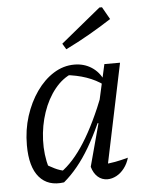

<svg xmlns="http://www.w3.org/2000/svg" viewBox="-53 -769 625 818"><g transform="rotate(-5 260.0 -360.0)"><path d="M188 3Q120 13 82 -31Q44 -75 44 -168Q44 -234 62.5 -292Q81 -350 113 -395.5Q145 -441 186.5 -467Q228 -493 275 -493Q316 -493 348 -472.5Q380 -452 396 -416L395 -395Q332 -442 231 -452L264 -457Q221 -440 188 -399Q155 -358 136 -302Q117 -246 114.5 -184Q112 -122 129 -63L108 -85Q131 -71 153 -60Q175 -49 200 -45L177 -40Q232 -78 282 -157Q332 -236 380 -360L398 -346Q350 -219 300 -134Q250 -49 188 3ZM374 -25 360 -59Q386 -60 412.5 -65Q439 -70 468 -78Q461 -53 446 -33.5Q431 -14 412 -4Q393 6 374 6Q350 6 332.5 -9.5Q315 -25 307 -53L356 -235L348 -237L403 -484H470ZM247 -561 232 -586 403 -726H414L444 -673Q396 -642 348 -614.5Q300 -587 247 -561Z"/></g></svg>

Font: Piazzolla 24pt
Style: Italic
Weight: 400
Italic angle: -11.3°
Designer: Juan Pablo del Peral
Foundry: Huerta Tipografica
Version: Version 2.005